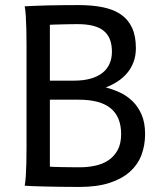

<svg xmlns="http://www.w3.org/2000/svg" viewBox="-20 -738 667 763"><path d="M85.4 -151.9V-558.1Q85.4 -592.3 84.7 -621.8Q84 -651.4 82.5 -674.8Q81.1 -698.2 78.1 -712.9Q94.2 -713.9 118.2 -714.8Q142.1 -715.8 170.7 -716.6Q199.2 -717.3 230.7 -717.5Q262.2 -717.8 293 -717.8Q347.2 -717.8 389.6 -709Q432.1 -700.2 460.9 -680.2Q489.7 -660.2 504.9 -627.4Q520 -594.7 520 -546.9Q520 -516.1 510.7 -491.5Q501.5 -466.8 485.1 -447.5Q468.8 -428.2 447 -414.1Q425.3 -399.9 400.4 -390.6Q428.7 -383.3 456.5 -370.4Q484.4 -357.4 506.6 -335.9Q528.8 -314.5 542.7 -282.5Q556.6 -250.5 556.6 -205.1Q556.6 -160.6 542.2 -122.3Q527.8 -84 496.3 -55.7Q464.8 -27.3 415.3 -11.2Q365.7 4.9 295.4 4.9Q258.3 4.9 223.4 4.4Q188.5 3.9 159.4 3.2Q130.4 2.4 109.1 1.7Q87.9 1 78.1 0Q81.1 -14.6 82.5 -37.6Q84 -60.5 84.7 -89.4Q85.4 -118.2 85.4 -151.9ZM178.2 -75.7Q185.1 -75.2 196.8 -74.7Q208.5 -74.2 224.1 -74Q239.7 -73.7 258.5 -73.5Q277.3 -73.2 297.9 -73.2Q329.1 -73.2 358.6 -79.6Q388.2 -85.9 410.9 -101.1Q433.6 -116.2 447.5 -141.6Q461.4 -167 461.4 -205.1Q461.4 -272.9 420.2 -307.4Q378.9 -341.8 293 -341.8H178.2ZM178.2 -417.5H273.4Q312.5 -417.5 341.1 -425.8Q369.6 -434.1 388.2 -449.2Q406.7 -464.4 415.8 -485.6Q424.8 -506.8 424.8 -532.2Q424.8 -559.6 417.2 -580.1Q409.7 -600.6 393.3 -614.5Q377 -628.4 350.8 -635.3Q324.7 -642.1 288.1 -642.1Q273.9 -642.1 257.8 -641.8Q241.7 -641.6 226.6 -641.1Q211.4 -640.6 198.7 -640.4Q186 -640.1 178.2 -639.6Z"/></svg>

Font: Andika Am
Style: Regular
Weight: 400
Designer: Victor Gaultney, Annie Olsen, Julie Remington, Don Collingsworth, Eric Hays, Becca Hirsbrunner
Foundry: SIL International
Version: Version 5.000